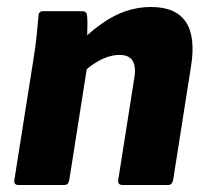

<svg xmlns="http://www.w3.org/2000/svg" viewBox="-20 -529 591 549"><path d="M331 0Q316 0 318 -14L364 -306Q375 -372 322 -372Q304 -372 285.5 -365.5Q267 -359 247 -345.5Q227 -332 206 -311L210 -410Q262 -461 310.5 -485Q359 -509 412 -509Q483 -509 511.5 -466Q540 -423 526 -338L475 -14Q472 0 461 0ZM33 0Q19 0 21 -14L77 -368Q82 -400 85 -429.5Q88 -459 90 -483Q90 -497 104 -497H215Q228 -497 229 -484Q230 -474 230 -461Q230 -448 229.5 -434Q229 -420 227 -406L231 -350L178 -14Q177 -8 174 -4Q171 0 163 0Z"/></svg>

Font: Sofia Sans Black
Style: Italic
Weight: 900
Italic angle: -9°
Version: Version 4.100-B